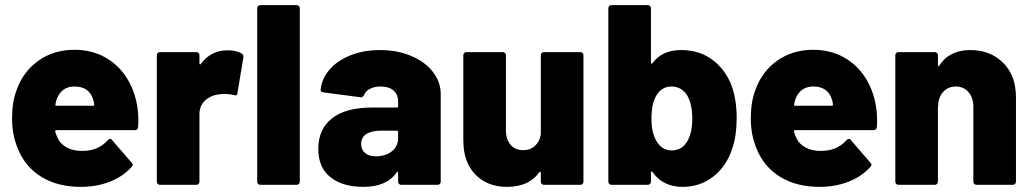

<svg xmlns="http://www.w3.org/2000/svg" viewBox="-20 -720 4023 748"><path d="M519 -252Q519 -234 518 -225Q517 -213 505 -213H200Q198 -213 196 -211.5Q194 -210 195 -207Q198 -197 206 -179Q217 -158 241 -145Q265 -132 300 -132Q363 -132 400 -174Q405 -179 409 -179Q414 -179 417 -174L493 -86Q497 -83 497 -78Q497 -74 493 -70Q459 -32 407.5 -12Q356 8 295 8Q204 8 140.5 -31.5Q77 -71 49 -142Q27 -195 27 -258Q27 -322 44 -367Q69 -440 129 -483Q189 -526 270 -526Q336 -526 388 -497.5Q440 -469 472.5 -418.5Q505 -368 515 -304Q519 -281 519 -252ZM201 -334Q197 -323 196 -313Q194 -308 200 -308H343Q347 -308 347 -312Q347 -320 343 -332Q328 -383 270 -383Q220 -383 201 -334Z M922 -511Q930 -506 928 -495L905 -357Q904 -345 891 -350Q873 -354 857 -354Q839 -354 830 -352Q800 -348 778.5 -328Q757 -308 757 -275V-12Q757 -7 753.5 -3.5Q750 0 745 0H603Q598 0 594.5 -3.5Q591 -7 591 -12V-505Q591 -510 594.5 -513.5Q598 -517 603 -517H745Q750 -517 753.5 -513.5Q757 -510 757 -505V-473Q757 -470 759 -469Q761 -468 762 -471Q802 -524 866 -524Q902 -524 922 -511Z M994 -700H1136Q1141 -700 1144.5 -696.5Q1148 -693 1148 -688V-12Q1148 -7 1144.5 -3.5Q1141 0 1136 0H994Q989 0 985.5 -3.5Q982 -7 982 -12V-688Q982 -693 985.5 -696.5Q989 -700 994 -700Z M1697 -353V-12Q1697 -7 1693.5 -3.5Q1690 0 1685 0H1543Q1538 0 1534.5 -3.5Q1531 -7 1531 -12V-47Q1531 -51 1529 -51.5Q1527 -52 1525 -48Q1487 8 1395 8Q1315 8 1267.5 -29.5Q1220 -67 1220 -140Q1220 -217 1273.5 -259Q1327 -301 1429 -301H1526Q1531 -301 1531 -306V-325Q1531 -352 1513 -367.5Q1495 -383 1463 -383Q1439 -383 1421.5 -374Q1404 -365 1399 -351Q1394 -340 1385 -341L1241 -360Q1229 -362 1229 -369Q1233 -413 1263.5 -448.5Q1294 -484 1345.5 -504.5Q1397 -525 1460 -525Q1527 -525 1581 -502.5Q1635 -480 1666 -440.5Q1697 -401 1697 -353ZM1531 -182V-206Q1531 -211 1526 -211H1466Q1428 -211 1407.5 -198Q1387 -185 1387 -159Q1387 -137 1402 -124Q1417 -111 1444 -111Q1482 -111 1506.5 -130.5Q1531 -150 1531 -182Z M2099 -517H2241Q2246 -517 2249.5 -513.5Q2253 -510 2253 -505V-12Q2253 -7 2249.5 -3.5Q2246 0 2241 0H2099Q2094 0 2090.5 -3.5Q2087 -7 2087 -12V-47Q2087 -50 2085 -51Q2083 -52 2081 -49Q2041 8 1955 8Q1879 8 1832 -40Q1785 -88 1785 -174V-505Q1785 -510 1788.5 -513.5Q1792 -517 1797 -517H1939Q1944 -517 1947.5 -513.5Q1951 -510 1951 -505V-212Q1951 -177 1969 -156Q1987 -135 2018 -135Q2046 -135 2064.5 -152Q2083 -169 2087 -197V-505Q2087 -510 2090.5 -513.5Q2094 -517 2099 -517Z M2850 -261Q2850 -194 2834 -145Q2812 -74 2760 -33Q2708 8 2640 8Q2562 8 2522 -50Q2520 -53 2518 -52Q2516 -51 2516 -48V-12Q2516 -7 2512.5 -3.5Q2509 0 2504 0H2362Q2357 0 2353.5 -3.5Q2350 -7 2350 -12V-688Q2350 -693 2353.5 -696.5Q2357 -700 2362 -700H2504Q2509 -700 2512.5 -696.5Q2516 -693 2516 -688V-476Q2516 -473 2518 -472Q2520 -471 2522 -474Q2559 -525 2634 -525Q2705 -525 2755.5 -487Q2806 -449 2830 -387Q2850 -330 2850 -261ZM2677 -258Q2677 -312 2658 -347Q2636 -383 2596 -383Q2558 -383 2537 -348Q2518 -316 2518 -258Q2518 -205 2536 -173Q2557 -134 2597 -134Q2638 -134 2659 -172Q2677 -205 2677 -258Z M3397 -252Q3397 -234 3396 -225Q3395 -213 3383 -213H3078Q3076 -213 3074 -211.5Q3072 -210 3073 -207Q3076 -197 3084 -179Q3095 -158 3119 -145Q3143 -132 3178 -132Q3241 -132 3278 -174Q3283 -179 3287 -179Q3292 -179 3295 -174L3371 -86Q3375 -83 3375 -78Q3375 -74 3371 -70Q3337 -32 3285.5 -12Q3234 8 3173 8Q3082 8 3018.5 -31.5Q2955 -71 2927 -142Q2905 -195 2905 -258Q2905 -322 2922 -367Q2947 -440 3007 -483Q3067 -526 3148 -526Q3214 -526 3266 -497.5Q3318 -469 3350.5 -418.5Q3383 -368 3393 -304Q3397 -281 3397 -252ZM3079 -334Q3075 -323 3074 -313Q3072 -308 3078 -308H3221Q3225 -308 3225 -312Q3225 -320 3221 -332Q3206 -383 3148 -383Q3098 -383 3079 -334Z M3938 -341V-12Q3938 -7 3934.5 -3.5Q3931 0 3926 0H3784Q3779 0 3775.5 -3.5Q3772 -7 3772 -12V-305Q3772 -339 3753 -361Q3734 -383 3704 -383Q3675 -383 3656 -363.5Q3637 -344 3635 -312V-305H3634V-12Q3634 -7 3630.5 -3.5Q3627 0 3622 0H3480Q3475 0 3471.5 -3.5Q3468 -7 3468 -12V-505Q3468 -510 3471.5 -513.5Q3475 -517 3480 -517H3622Q3627 -517 3630.5 -513.5Q3634 -510 3634 -505V-466Q3634 -462 3635.5 -461.5Q3637 -461 3639 -464Q3678 -525 3760 -525Q3838 -525 3888 -475.5Q3938 -426 3938 -341Z"/></svg>

Font: BARLOWEXTRABOLD
Style: Regular
Weight: 800
Designer: Jeremy Tribby
Foundry: Tribby Type
Version: Version 1.422